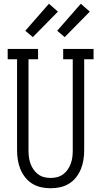

<svg xmlns="http://www.w3.org/2000/svg" viewBox="-20 -996 540 1024"><path d="M250 8Q224 8 199 2.5Q174 -3 152 -16.5Q130 -30 114 -50.5Q98 -71 88.5 -94.5Q79 -118 75 -143.5Q71 -169 71 -195V-680H21V-735H183V-680H132V-195Q132 -177 134 -159.5Q136 -142 142 -125Q148 -108 158 -93Q168 -78 182.5 -67Q197 -56 214.5 -51.5Q232 -47 250 -47Q268 -47 285.5 -51.5Q303 -56 317.5 -67Q332 -78 342 -93Q352 -108 358 -125Q364 -142 366 -159.5Q368 -177 368 -195V-680H317V-735H479V-680H429V-195Q429 -169 425 -143.5Q421 -118 411.5 -94.5Q402 -71 386 -50.5Q370 -30 348 -16.5Q326 -3 301 2.5Q276 8 250 8ZM325 -798 285 -832 411 -976 459 -934ZM155 -798 115 -832 241 -976 289 -934Z"/></svg>

Font: Iosevka Curly Slab Light
Style: Regular
Weight: 300
Monospace: yes
Designer: Belleve Invis
Foundry: Belleve Invis
Version: Version 22.1.2; ttfautohint (v1.8.4)